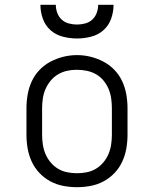

<svg xmlns="http://www.w3.org/2000/svg" viewBox="-20 -770 640 798"><path d="M300 8Q271 8 242.5 2.5Q214 -3 189 -16.5Q164 -30 144 -51Q124 -72 112 -98Q100 -124 95 -152.5Q90 -181 90 -210V-320Q90 -349 95 -377.5Q100 -406 112 -432Q124 -458 144 -479Q164 -500 189.5 -513.5Q215 -527 243 -534Q271 -541 300 -541Q329 -541 357 -534Q385 -527 410.5 -513.5Q436 -500 456 -479Q476 -458 488 -432Q500 -406 505 -377.5Q510 -349 510 -320V-210Q510 -181 505 -152.5Q500 -124 488 -98Q476 -72 456 -51Q436 -30 411 -16.5Q386 -3 357.5 2.5Q329 8 300 8ZM300 -50Q320 -50 340.5 -54Q361 -58 378.5 -68.5Q396 -79 409.5 -95Q423 -111 431 -130Q439 -149 442 -169.5Q445 -190 445 -210V-320Q445 -341 442 -361.5Q439 -382 431 -401Q423 -420 409.5 -436Q396 -452 378 -462Q360 -472 339.5 -476Q319 -480 298 -480Q278 -480 258 -475.5Q238 -471 220.5 -460.5Q203 -450 190 -434Q177 -418 169 -399.5Q161 -381 158 -360.5Q155 -340 155 -320V-210Q155 -190 158 -169.5Q161 -149 169 -130Q177 -111 190.5 -95Q204 -79 221.5 -68.5Q239 -58 259.5 -54Q280 -50 300 -50ZM300 -610Q271 -610 241.5 -617.5Q212 -625 190 -644.5Q168 -664 158 -692.5Q148 -721 148 -750H212Q212 -733 218 -716.5Q224 -700 236.5 -688.5Q249 -677 266 -672.5Q283 -668 300 -668Q317 -668 334 -672.5Q351 -677 363.5 -688.5Q376 -700 382 -716.5Q388 -733 388 -750H452Q452 -721 442 -692.5Q432 -664 410 -644.5Q388 -625 358.5 -617.5Q329 -610 300 -610Z"/></svg>

Font: Iosevka Curly Slab LtEx
Style: Regular
Weight: 300
Width: 7
Monospace: yes
Designer: Belleve Invis
Foundry: Belleve Invis
Version: Version 11.1.0; ttfautohint (v1.8.3)